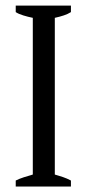

<svg xmlns="http://www.w3.org/2000/svg" viewBox="-20 -683 318 703"><path d="M239.7 0H37.6V-22Q49.8 -28.3 67.1 -33.9Q84.5 -39.6 100.1 -43.9V-617.7Q83 -621.1 65.4 -626.5Q47.9 -631.8 37.6 -638.7V-662.6H239.7V-638.7Q229 -631.8 213.9 -626.7Q198.7 -621.6 180.7 -617.7V-43.9Q195.8 -39.6 210.4 -34.7Q225.1 -29.8 239.7 -22Z"/></svg>

Font: PT Astra Serif
Style: Regular
Weight: 400
Designer: A.Korolkova, I. Chaeva
Foundry: ParaType Ltd
Version: Version 1.002